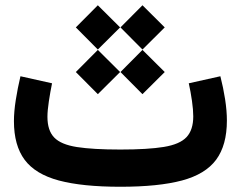

<svg xmlns="http://www.w3.org/2000/svg" viewBox="-20 -713 918 733"><path d="M439.9 -608.4 523.9 -692.9 608.9 -608.4 523.9 -523.9ZM269.5 -608.4 353.5 -692.9 438.5 -608.4 353.5 -523.9ZM269.5 -438 353.5 -522.5 438.5 -438 353.5 -353.5ZM439.9 -438 523.9 -522.5 608.9 -438 523.9 -353.5ZM821.3 -421.9Q832.5 -378.4 839.4 -334Q846.2 -289.6 846.2 -252.9Q846.2 -158.7 805.2 -103.3Q764.2 -47.9 674.6 -23.9Q585 0 439.5 0Q294.4 0 204.8 -23.9Q115.2 -47.9 74.2 -102.8Q33.2 -157.7 33.2 -250.5Q33.2 -286.6 40.3 -331.8Q47.4 -377 58.1 -421.9L178.7 -395Q171.9 -361.8 166.5 -326.2Q161.1 -290.5 161.1 -267.1Q161.1 -214.8 187 -188Q212.9 -161.1 273.9 -151.6Q335 -142.1 439.5 -142.1Q544.9 -142.1 605.7 -152.1Q666.5 -162.1 692.1 -189.5Q717.8 -216.8 717.8 -269Q717.8 -293.5 712.9 -327.9Q708 -362.3 700.7 -395Z"/></svg>

Font: Estedad-FD Bold
Style: Regular
Weight: 700
Designer: Amin Abedi
Version: Version 7.3